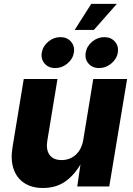

<svg xmlns="http://www.w3.org/2000/svg" viewBox="-20 -939 670 967"><path d="M196.3 7.8Q139.6 7.8 101.6 -17.6Q63.5 -43 48.1 -89.1Q32.7 -135.3 43 -197.3L99.6 -541H269.5L218.3 -230.5Q210.9 -185.1 229.7 -158.9Q248.5 -132.8 290.5 -132.8Q317.9 -132.8 340.6 -144.8Q363.3 -156.7 378.7 -179.4Q394 -202.1 399.4 -234.4L449.7 -541H620.1L530.3 0H369.1L389.2 -137.7H399.4Q368.2 -71.8 318.4 -32Q268.6 7.8 196.3 7.8ZM479 -596.2Q445.3 -596.2 425.8 -618.9Q406.2 -641.6 411.6 -673.8Q417 -706.5 444.3 -729.2Q471.7 -752 505.4 -752Q539.1 -752 558.8 -729.2Q578.6 -706.5 573.2 -673.8Q567.9 -641.6 540.3 -618.9Q512.7 -596.2 479 -596.2ZM258.3 -596.2Q224.6 -596.2 204.8 -618.9Q185.1 -641.6 190.4 -673.8Q195.8 -706.5 223.1 -729.2Q250.5 -752 284.2 -752Q317.9 -752 337.6 -729.2Q357.4 -706.5 352.1 -673.8Q346.7 -641.6 319.3 -618.9Q292 -596.2 258.3 -596.2ZM356 -788.1 439.5 -919.4H568.4L452.6 -788.1Z"/></svg>

Font: Inter 17pt ExtraBold
Style: Italic
Weight: 800
Italic angle: -9.3988°
Version: Version 4.001;git-66647c0bb